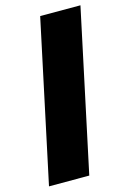

<svg xmlns="http://www.w3.org/2000/svg" viewBox="-117 -817 588 875"><g transform="rotate(-15 177.0 -380.0)"><path d="M2 0 164 -760H354L192 0Z"/></g></svg>

Font: Be Vietnam Pro Black
Style: Italic
Weight: 900
Italic angle: -12°
Designer: Lam Bao, Tony Le, Vietanh Nguyen
Foundry: Yellow Type Foundry
Version: Version 1.002; ttfautohint (v1.8.3)